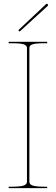

<svg xmlns="http://www.w3.org/2000/svg" viewBox="-20 -977 290 997"><path d="M75 -820 82 -813 228.5 -947C231.5 -950 229 -954 227.5 -955.5C226 -957 222 -958.5 219 -955.5ZM225 0V-7.5H207.5C139 -7.5 132.5 -20.5 132.5 -35V-726.5C132.5 -742 141.5 -752.5 207.5 -752.5H225V-760H25V-752.5H45C111 -752.5 120 -742 120 -726.5V-35C120 -20.5 113.5 -7.5 45 -7.5H25V0Z"/></svg>

Font: ZnikomitNo24
Style: Regular
Weight: 500
Designer: gluk
Foundry: gluk
Version: Version 0.55